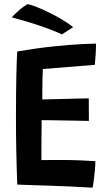

<svg xmlns="http://www.w3.org/2000/svg" viewBox="-20 -864 518 890"><path d="M409 6Q356.5 3 306.5 0.5Q256.5 -2 203.5 -3.5Q169 -4.5 131.8 -5.8Q94.5 -7 60 -8.5Q57 -89 55.5 -166.2Q54 -243.5 54 -312.5Q54 -432.5 55.8 -513Q57.5 -593.5 60 -625.5Q151 -641 229 -649Q307 -657 359.2 -659.5Q411.5 -662 425 -662Q425 -636 423.5 -612.8Q422 -589.5 419.5 -563.5L178.5 -544Q177.5 -530.5 177 -502Q176.5 -473.5 176.2 -444.8Q176 -416 176 -403Q190 -403.5 218.8 -404Q247.5 -404.5 281 -405.5Q314.5 -406.5 344.5 -407.2Q374.5 -408 391.5 -408L392 -303.5Q384.5 -303.5 363.2 -304Q342 -304.5 313.5 -305Q285 -305.5 256.2 -306Q227.5 -306.5 204.8 -306.8Q182 -307 173 -307Q173 -299 172.8 -275.5Q172.5 -252 172.2 -222.2Q172 -192.5 172 -165Q172 -137.5 172 -122Q181 -122 209.2 -122.2Q237.5 -122.5 264 -122.5Q309 -122.5 353.8 -120.5Q398.5 -118.5 422 -117Q422 -96.5 419.5 -70.5Q417 -44.5 414 -22.8Q411 -1 409 6ZM107 -844.5Q117.5 -844 143.8 -834Q170 -824 202.8 -808.2Q235.5 -792.5 266.8 -774Q298 -755.5 319 -738L267 -704.5Q250 -713 221 -724.2Q192 -735.5 157.8 -747Q123.5 -758.5 90.8 -768Q58 -777.5 34.5 -783.5Q40.5 -791 61.8 -810.5Q83 -830 107 -844.5Z"/></svg>

Font: Grandstander Medium
Style: Regular
Weight: 500
Designer: Tyler Finck
Foundry: Etcetera Type Co
Version: Version 1.200; ttfautohint (v1.8.3)